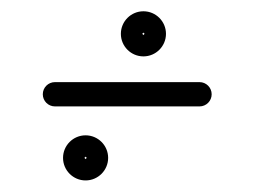

<svg xmlns="http://www.w3.org/2000/svg" viewBox="-20 -305 440 332"><path d="M75 -121C75 -121 75 -121 75 -121C158.3 -121 241.7 -121 325 -121C336.6 -121 346 -130.4 346 -142C346 -153.6 336.6 -163 325 -163C325 -163 325 -163 325 -163C241.7 -163 158.3 -163 75 -163C63.4 -163 54 -153.6 54 -142C54 -130.4 63.4 -121 75 -121ZM125 -32C125 -30.6 129.4 -35 128 -35C126.6 -35 131 -30.6 131 -32C131 -33.4 126.6 -29 128 -29C129.4 -29 125 -33.4 125 -32ZM89 -32C89 -10.5 106.5 7 128 7C149.5 7 167 -10.5 167 -32C167 -53.5 149.5 -71 128 -71C106.5 -71 89 -53.5 89 -32ZM225 -246.5C225 -245.1 229.4 -249.5 228 -249.5C226.6 -249.5 231 -245.1 231 -246.5C231 -247.9 226.6 -243.5 228 -243.5C229.4 -243.5 225 -247.9 225 -246.5ZM189 -246.5C189 -225 206.5 -207.5 228 -207.5C249.5 -207.5 267 -225 267 -246.5C267 -268 249.5 -285.5 228 -285.5C206.5 -285.5 189 -268 189 -246.5Z"/></svg>

Font: FRB American Cursive Guidelines Medium
Style: Italic
Weight: 500
Italic angle: -25°
Version: Version 2.0;Modular Font Editor K font №1